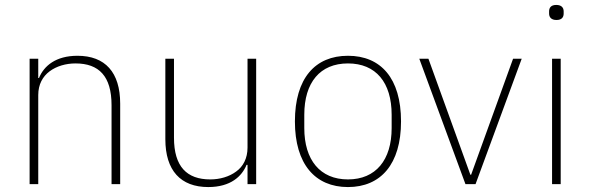

<svg xmlns="http://www.w3.org/2000/svg" viewBox="-20 -746 2392 778"><path d="M100 0V-508H135V-430H138C158 -479 206 -520 294 -520C406 -520 467 -453 467 -326V0H432V-320C432 -437 381 -489 286 -489C247 -489 209 -478 181 -457C153 -436 135 -404 135 -361V0Z M983 -78H979C970 -55 953 -32 929 -16C904 1 869 12 824 12C712 12 650 -55 650 -182V-508H685V-188C685 -71 737 -19 832 -19C871 -19 909 -30 937 -51C965 -71 983 -104 983 -148V-508H1018V0H983Z M1390 12C1257 12 1175 -81 1175 -254C1175 -429 1257 -520 1390 -520C1523 -520 1605 -429 1605 -254C1605 -81 1523 12 1390 12ZM1390 -19C1503 -19 1567 -98 1567 -227V-281C1567 -412 1503 -489 1390 -489C1277 -489 1213 -412 1213 -281V-227C1213 -98 1277 -19 1390 -19Z M1679 -508H1716L1886 -38H1889L2059 -508H2094L1907 0H1866Z M2235 -665C2214 -665 2205 -676 2205 -691V-700C2205 -715 2213 -726 2234 -726C2255 -726 2264 -715 2264 -700V-691C2264 -676 2256 -665 2235 -665ZM2217 -508H2252V0H2217Z"/></svg>

Font: Plexus Sans ExtraLight
Style: Regular
Weight: 250
Version: Version 2.001;PS 002.001;hotconv 1.0.70;makeotf.lib2.5.58329